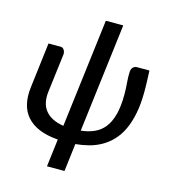

<svg xmlns="http://www.w3.org/2000/svg" viewBox="-127 -823 977 1096"><g transform="rotate(15 361.0 -275.0)"><path d="M676 -510Q676.5 -496.5 677.2 -479.5Q678 -462.5 678.5 -445.8Q679 -429 679.2 -413.5Q679.5 -398 679.5 -387.5Q679.5 -314 668.2 -257.2Q657 -200.5 636.8 -158Q616.5 -115.5 588.2 -86Q560 -56.5 526.2 -37.5Q492.5 -18.5 454.2 -8.5Q416 1.5 376 5L356 169.5H252.5L272.5 6Q207 1 161.2 -18.2Q115.5 -37.5 87.8 -69.2Q60 -101 50 -145Q40 -189 47 -243.5L79.5 -510H151.5Q164.5 -510 172.2 -497.5Q180 -485 178 -469.5L150 -243.5Q141.5 -171 176.8 -129.8Q212 -88.5 283 -78L362 -720H465L386 -77Q428.5 -81.5 463.2 -96.5Q498 -111.5 522.5 -141.8Q547 -172 560.2 -220.8Q573.5 -269.5 573.5 -341.5Q573.5 -361 572.5 -378.8Q571.5 -396.5 570.2 -412.8Q569 -429 568.5 -444.5Q568 -460 569 -475Q571 -494 581 -502Q591 -510 602 -510Z"/></g></svg>

Font: Lato SemiBold
Style: Italic
Weight: 600
Italic angle: -7°
Designer: Lukasz Dziedzic with Adam Twardoch and Botio Nikoltchev
Foundry: tyPoland Lukasz Dziedzic
Version: Version 2.015; 2015-08-06; http://www.latofonts.com/